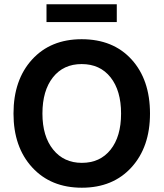

<svg xmlns="http://www.w3.org/2000/svg" viewBox="-20 -869 763 896"><path d="M525 -766H197V-849H525ZM43 -339Q43 -496 129.5 -591Q216 -686 361 -686Q508 -686 594 -591.5Q680 -497 680 -339Q680 -183 593.5 -88Q507 7 362 7Q217 7 130 -88Q43 -183 43 -339ZM178 -339Q178 -233 228 -171Q278 -109 362 -109Q447 -109 496 -170.5Q545 -232 545 -339Q545 -446 496 -508Q447 -570 361 -570Q276 -570 227 -508Q178 -446 178 -339Z"/></svg>

Font: Hind SemiBold
Style: Regular
Weight: 600
Designer: Manushi Parikh, Satya Rajpurohit
Foundry: Indian Type Foundry
Version: Version 2.001;PS 1.0;hotconv 1.0.79;makeotf.lib2.5.61930; tt